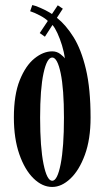

<svg xmlns="http://www.w3.org/2000/svg" viewBox="-20 -730 424 761"><path d="M187 11Q147.5 11 112.8 -23Q78 -57 56.5 -119Q35 -181 35 -264.5Q35 -354 58.2 -412Q81.5 -470 116.5 -498.2Q151.5 -526.5 187 -526.5Q205 -526.5 218.8 -516Q232.5 -505.5 237 -498.5Q234 -523.5 225.8 -550.2Q217.5 -577 207.5 -598.8Q197.5 -620.5 188 -631L158 -584.5L137.5 -599L169.5 -647Q160 -657 138.5 -668.5Q117 -680 99.5 -685.5L108 -710Q119 -708 140.2 -698.8Q161.5 -689.5 175.5 -681L186 -674.5L209 -709L229 -695.5L205.5 -659.5Q241 -631.5 271.5 -582.8Q302 -534 320.5 -456.2Q339 -378.5 339 -263.5Q339 -178 316.5 -116.5Q294 -55 259 -22Q224 11 187 11ZM187 -13.5Q207.5 -13.5 220.5 -80Q233.5 -146.5 233.5 -263.5Q233.5 -377.5 220.5 -439.8Q207.5 -502 187 -502Q166 -502 152.5 -439.8Q139 -377.5 139 -263.5Q139 -146.5 152.5 -80Q166 -13.5 187 -13.5Z"/></svg>

Font: Imbue 50pt SemiBold
Style: Regular
Weight: 600
Designer: Tyler Finck
Foundry: Etcetera Type Company
Version: Version 1.102; ttfautohint (v1.8.3)